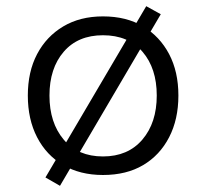

<svg xmlns="http://www.w3.org/2000/svg" viewBox="-20 -558 667 621"><path d="M313 8Q239 8 184.5 -24Q130 -56 100 -114Q70 -172 70 -249Q70 -326 100 -383Q130 -440 184.5 -472.5Q239 -505 313 -505Q389 -505 443 -472.5Q497 -440 527 -383Q557 -326 557 -249Q557 -172 527 -114Q497 -56 443 -24Q389 8 313 8ZM313 -52Q394 -52 440.5 -106.5Q487 -161 487 -249Q487 -337 441 -390.5Q395 -444 313 -444Q232 -444 186 -390.5Q140 -337 140 -249Q140 -161 186 -106.5Q232 -52 313 -52ZM174 43 127 16 453 -538 500 -512Z"/></svg>

Font: Nunito Sans 6pt Light
Style: Regular
Weight: 300
Version: Version 3.101;gftools[0.9.27]